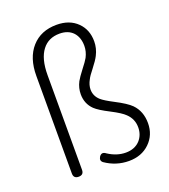

<svg xmlns="http://www.w3.org/2000/svg" viewBox="-147 -911 904 1029"><g transform="rotate(-20 304.5 -396.5)"><path d="M412 13Q339 13 278 -29Q261 -42 273 -62Q288 -85 311 -67Q360 -35 411 -35Q462 -35 492 -67Q519 -97 519 -140Q519 -188 484 -221Q464 -241 408 -270Q349 -300 327 -321Q290 -357 290 -411Q290 -447 307 -480Q318 -500 345 -535Q371 -568 381 -586Q397 -617 397 -649Q397 -697 371 -726Q343 -756 294 -756Q230 -756 195 -710Q158 -662 158 -569V-29Q158 0 129 0Q100 0 100 -29V-292V-585Q100 -688 152.5 -747Q205 -806 295 -806Q369 -806 413 -762Q455 -720 455 -654Q455 -614 436 -577Q425 -555 396 -518Q371 -487 363 -470Q348 -443 348 -417Q348 -380 377 -354Q395 -338 445 -312Q509 -279 534 -254Q576 -211 576 -143.5Q576 -76 530 -31.5Q484 13 412 13Z"/></g></svg>

Font: GenSenRounded TW L
Style: Regular
Weight: 300
Version: Version 1.501;PS 1;hotconv 16.6.51;makeotf.lib2.5.65220